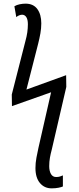

<svg xmlns="http://www.w3.org/2000/svg" viewBox="-20 -782 428 1042"><path d="M259.8 240.2Q221.2 240.2 196.8 211.4Q172.4 182.6 172.4 129.9Q172.4 102.5 177.7 74Q183.1 45.4 188.5 21L257.3 -281.2L44.9 -206.1L43.9 -269L117.7 -558.1Q125 -584 128.2 -606.7Q131.3 -629.4 131.3 -650.4Q131.3 -675.8 122.8 -689Q114.3 -702.1 100.1 -702.1Q92.8 -702.1 84 -698.7Q75.2 -695.3 68.4 -689L58.1 -748Q70.3 -755.4 86.9 -758.8Q103.5 -762.2 118.7 -762.2Q161.1 -762.2 182.6 -732.9Q204.1 -703.6 204.1 -655.3Q204.1 -628.4 199.2 -600.8Q194.3 -573.2 187 -544.4L123.5 -295.9L338.9 -374L339.8 -310.1L260.7 30.8Q254.9 51.8 251 73.7Q247.1 95.7 247.1 119.6Q247.1 146 256.6 162.4Q266.1 178.7 284.7 178.7Q297.4 178.7 305.7 175.8Q314 172.9 321.3 169.9V230Q314 233.4 297.9 236.8Q281.7 240.2 259.8 240.2Z"/></svg>

Font: Open Sans Condensed
Style: Regular
Weight: 400
Width: 3
Designer: Monotype Design Team
Foundry: Monotype Imaging Inc.
Version: Version 3.000